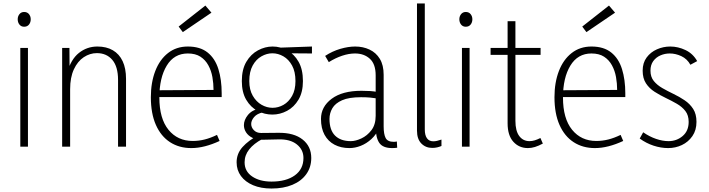

<svg xmlns="http://www.w3.org/2000/svg" viewBox="-20 -845 4086 1106"><path d="M97 0V-569H141V0ZM119 -691Q102 -691 92 -703.5Q82 -716 82 -734Q82 -751 92 -763.5Q102 -776 119 -776Q137 -776 147 -763.5Q157 -751 157 -734Q157 -716 147 -703.5Q137 -691 119 -691Z M660 0V-385Q660 -461 627 -500Q594 -539 538 -539Q498 -539 462.5 -515.5Q427 -492 405.5 -445.5Q384 -399 384 -331V0H338V-569H380L381 -423H366Q388 -503 434.5 -540Q481 -577 541 -577Q593 -577 630 -555.5Q667 -534 686.5 -492.5Q706 -451 706 -391V0Z M1082 8Q1012 8 959.5 -26Q907 -60 878 -125.5Q849 -191 849 -285Q849 -370 874.5 -436Q900 -502 948 -539.5Q996 -577 1062 -577Q1133 -577 1176 -542.5Q1219 -508 1238 -447Q1257 -386 1257 -308V-286H875V-325L1210 -327Q1210 -364 1203.5 -401Q1197 -438 1180 -469Q1163 -500 1134.5 -518.5Q1106 -537 1062 -537Q983 -537 940.5 -467Q898 -397 898 -283Q898 -162 950.5 -97.5Q1003 -33 1090 -33Q1125 -33 1159 -41.5Q1193 -50 1230 -68L1245 -33Q1202 -13 1161 -2.5Q1120 8 1082 8ZM1033 -660 1009 -692 1163 -813 1198 -772Z M1682 -378Q1682 -432 1662.5 -467.5Q1643 -503 1612.5 -520.5Q1582 -538 1549 -538Q1517 -538 1486 -520.5Q1455 -503 1435.5 -467.5Q1416 -432 1416 -378Q1416 -328 1436 -293.5Q1456 -259 1486.5 -241.5Q1517 -224 1550 -224Q1583 -224 1613 -241Q1643 -258 1662.5 -292.5Q1682 -327 1682 -378ZM1725 -378Q1725 -314 1699.5 -271Q1674 -228 1633.5 -206.5Q1593 -185 1549 -185Q1504 -185 1464 -206Q1424 -227 1398.5 -270Q1373 -313 1373 -378Q1373 -445 1399 -489Q1425 -533 1466 -555Q1507 -577 1550 -577Q1595 -577 1635 -555Q1675 -533 1700 -489Q1725 -445 1725 -378ZM1777 -577V-537L1640 -538L1549 -569ZM1471 -68 1491 -44Q1442 -18 1415.5 15.5Q1389 49 1389 90Q1389 142 1432.5 171.5Q1476 201 1544 201Q1629 201 1678.5 165Q1728 129 1728 65Q1728 17 1689.5 -13.5Q1651 -44 1584 -42L1494 -40Q1459 -39 1434.5 -51Q1410 -63 1397.5 -82.5Q1385 -102 1385 -124Q1385 -154 1408 -182.5Q1431 -211 1478 -222L1496 -198Q1461 -191 1444 -171Q1427 -151 1427 -131Q1427 -111 1442.5 -95Q1458 -79 1484 -79L1584 -80Q1673 -81 1723 -41.5Q1773 -2 1773 65Q1773 118 1744.5 158Q1716 198 1664.5 219.5Q1613 241 1544 241Q1483 241 1438 222Q1393 203 1368 169Q1343 135 1343 90Q1343 40 1377 2Q1411 -36 1471 -68Z M2144 -115 2165 -109Q2148 -70 2119.5 -44Q2091 -18 2058 -5Q2025 8 1993 8Q1944 8 1907 -11.5Q1870 -31 1849.5 -68.5Q1829 -106 1829 -160Q1829 -230 1890.5 -276Q1952 -322 2062 -322Q2091 -322 2113.5 -320.5Q2136 -319 2159 -314V-277Q2134 -281 2111.5 -283Q2089 -285 2060 -285Q1990 -285 1950.5 -267.5Q1911 -250 1894.5 -221.5Q1878 -193 1878 -160Q1878 -96 1910 -64Q1942 -32 2001 -32Q2028 -32 2061.5 -47.5Q2095 -63 2119.5 -95Q2144 -127 2144 -178V-411Q2144 -476 2110.5 -506.5Q2077 -537 2025 -537Q1990 -537 1951 -524Q1912 -511 1874 -487L1853 -523Q1894 -550 1940 -563.5Q1986 -577 2026 -577Q2071 -577 2108.5 -559.5Q2146 -542 2168 -506Q2190 -470 2190 -414V-117Q2190 -72 2201.5 -50Q2213 -28 2248 -28Q2253 -28 2257 -28.5Q2261 -29 2266 -30L2268 6Q2261 7 2253.5 7.5Q2246 8 2239 8Q2185 8 2164.5 -22.5Q2144 -53 2144 -115Z M2382 -93V-825H2427V-99Q2427 -66 2439.5 -48.5Q2452 -31 2476 -31Q2486 -31 2497 -33.5Q2508 -36 2523 -41V-4Q2511 1 2498 4Q2485 7 2470 7Q2432 7 2407 -18.5Q2382 -44 2382 -93Z M2641 0V-569H2685V0ZM2663 -691Q2646 -691 2636 -703.5Q2626 -716 2626 -734Q2626 -751 2636 -763.5Q2646 -776 2663 -776Q2681 -776 2691 -763.5Q2701 -751 2701 -734Q2701 -716 2691 -703.5Q2681 -691 2663 -691Z M3021 8Q2970 8 2937 -28.5Q2904 -65 2904 -135V-723H2949V-149Q2949 -91 2971 -61.5Q2993 -32 3030 -32Q3045 -32 3060 -36.5Q3075 -41 3093 -50L3107 -18Q3083 -5 3062 1.5Q3041 8 3021 8ZM2806 -529V-569H3094V-529Z M3407 8Q3337 8 3284.5 -26Q3232 -60 3203 -125.5Q3174 -191 3174 -285Q3174 -370 3199.5 -436Q3225 -502 3273 -539.5Q3321 -577 3387 -577Q3458 -577 3501 -542.5Q3544 -508 3563 -447Q3582 -386 3582 -308V-286H3200V-325L3535 -327Q3535 -364 3528.5 -401Q3522 -438 3505 -469Q3488 -500 3459.5 -518.5Q3431 -537 3387 -537Q3308 -537 3265.5 -467Q3223 -397 3223 -283Q3223 -162 3275.5 -97.5Q3328 -33 3415 -33Q3450 -33 3484 -41.5Q3518 -50 3555 -68L3570 -33Q3527 -13 3486 -2.5Q3445 8 3407 8ZM3358 -660 3334 -692 3488 -813 3523 -772Z M3829 8Q3787 8 3744.5 -6Q3702 -20 3665 -47L3685 -83Q3721 -58 3759 -45Q3797 -32 3831 -32Q3878 -32 3912.5 -61.5Q3947 -91 3947 -143Q3947 -181 3928 -205.5Q3909 -230 3878.5 -247.5Q3848 -265 3814.5 -281Q3781 -297 3750.5 -316.5Q3720 -336 3701 -365Q3682 -394 3682 -438Q3682 -483 3705 -514Q3728 -545 3764.5 -561Q3801 -577 3841 -577Q3886 -577 3929 -556.5Q3972 -536 3996 -493L3957 -472Q3938 -506 3905 -521.5Q3872 -537 3838 -537Q3810 -537 3784.5 -526Q3759 -515 3743 -493Q3727 -471 3727 -438Q3727 -402 3746 -378.5Q3765 -355 3795.5 -337.5Q3826 -320 3859.5 -304Q3893 -288 3923.5 -267.5Q3954 -247 3973 -217.5Q3992 -188 3992 -143Q3992 -95 3968.5 -61Q3945 -27 3908 -9.5Q3871 8 3829 8Z"/></svg>

Font: Yaldevi ExtraLight ExtraLight
Style: Regular
Weight: 250
Version: Version 1.100